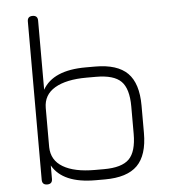

<svg xmlns="http://www.w3.org/2000/svg" viewBox="-51 -737 703 783"><g transform="rotate(-5 301.0 -345.0)"><path d="M132 -21Q132 0 111 0Q90 0 90 -21V-669Q90 -690 111 -690Q132 -690 132 -669V-386Q175 -462 309 -462H347Q438 -462 480 -420Q522 -378 522 -287V-175Q522 -84 480 -42Q438 0 347 0H309Q175 0 132 -76ZM309 -42H347Q420 -42 450 -72Q480 -102 480 -175V-287Q480 -360 450 -390Q420 -420 347 -420H309Q225 -420 178.5 -392.5Q132 -365 132 -311V-151Q133 -97 179.5 -69.5Q226 -42 309 -42Z"/></g></svg>

Font: Jura Light
Style: Regular
Weight: 300
Designer: Daniel Johnson, Alexei Vanyashin
Foundry: Daniel Johnson
Version: Version 5.103